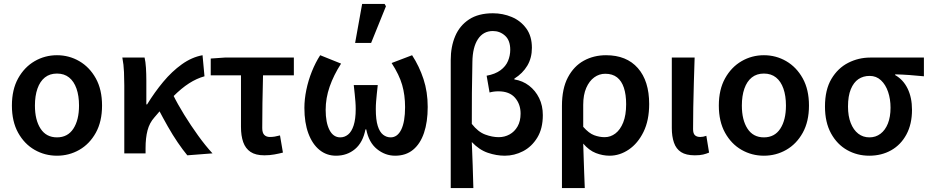

<svg xmlns="http://www.w3.org/2000/svg" viewBox="-20 -786 4767 984"><path d="M272 12Q210 12 157.5 -18Q105 -48 73 -105.5Q41 -163 41 -245Q41 -327 73 -384.5Q105 -442 157.5 -472.5Q210 -503 272 -503Q334 -503 386.5 -472.5Q439 -442 471 -384.5Q503 -327 503 -245Q503 -163 471 -105.5Q439 -48 386.5 -18Q334 12 272 12ZM272 -82Q327 -82 356 -126.5Q385 -171 385 -245Q385 -295 372 -332Q359 -369 334 -389Q309 -409 272 -409Q235 -409 210 -389Q185 -369 172 -332Q159 -295 159 -245Q159 -171 188 -126.5Q217 -82 272 -82Z M617 0V-348Q617 -378 615.5 -416.5Q614 -455 607 -491H721Q726 -470 728 -438.5Q730 -407 730 -373V-251H734Q772 -313 816.5 -366.5Q861 -420 912 -456.5Q963 -493 1018 -503L1028 -395Q988 -384 949 -359Q910 -334 867 -291Q824 -248 771 -184Q746 -156 736 -117.5Q726 -79 726 -27V0ZM940 10Q916 -19 890.5 -56.5Q865 -94 840 -138Q815 -182 791 -228L866 -302Q890 -253 924 -198Q958 -143 995.5 -91Q1033 -39 1069 0Z M1335 10Q1290 10 1264 -7.5Q1238 -25 1226.5 -57.5Q1215 -90 1215 -136V-400H1060V-486L1132 -491H1486V-400H1328Q1326 -327 1325 -257.5Q1324 -188 1324 -130Q1324 -105 1334.5 -94.5Q1345 -84 1363 -84Q1376 -84 1388 -86Q1400 -88 1415 -92L1430 -4Q1411 1 1386.5 5.5Q1362 10 1335 10Z M1702 12Q1654 12 1617.5 -17.5Q1581 -47 1560.5 -102Q1540 -157 1540 -233Q1540 -277 1550 -325.5Q1560 -374 1578.5 -420Q1597 -466 1621 -503L1728 -460Q1690 -401 1669.5 -342Q1649 -283 1649 -223Q1649 -158 1668.5 -120Q1688 -82 1724 -82Q1746 -82 1764 -96.5Q1782 -111 1792.5 -143.5Q1803 -176 1803 -227Q1803 -247 1801.5 -265Q1800 -283 1798 -303.5Q1796 -324 1793 -350H1916Q1913 -324 1911 -303.5Q1909 -283 1907.5 -265Q1906 -247 1906 -227Q1906 -172 1916 -140.5Q1926 -109 1943.5 -95.5Q1961 -82 1982 -82Q2017 -82 2036.5 -122Q2056 -162 2056 -237Q2056 -299 2041 -351Q2026 -403 1987 -463L2092 -503Q2129 -446 2150.5 -380.5Q2172 -315 2172 -238Q2172 -161 2153 -105Q2134 -49 2097 -18.5Q2060 12 2005 12Q1954 12 1912 -22Q1870 -56 1857 -123H1853Q1840 -56 1799.5 -22Q1759 12 1702 12ZM1800 -566 1836 -766H1951L1958 -754L1882 -566Z M2290 178V-478Q2290 -547 2313 -601Q2336 -655 2384 -686.5Q2432 -718 2506 -718Q2557 -718 2602.5 -699Q2648 -680 2677 -640.5Q2706 -601 2706 -541Q2706 -489 2682.5 -449.5Q2659 -410 2616 -383V-379Q2659 -372 2691.5 -347Q2724 -322 2743 -283.5Q2762 -245 2762 -196Q2762 -127 2733.5 -80.5Q2705 -34 2660.5 -11Q2616 12 2567 12Q2524 12 2480 -3Q2436 -18 2398 -58Q2401 2 2402.5 60Q2404 118 2406 178ZM2536 -83Q2566 -83 2591.5 -97Q2617 -111 2632.5 -138Q2648 -165 2648 -204Q2648 -252 2619.5 -285Q2591 -318 2534 -318Q2510 -318 2489 -312L2474 -398Q2518 -406 2545 -426Q2572 -446 2583.5 -473.5Q2595 -501 2595 -531Q2595 -579 2568.5 -603Q2542 -627 2506 -627Q2457 -627 2429.5 -585.5Q2402 -544 2401 -468Q2399 -388 2398.5 -309.5Q2398 -231 2398 -151Q2430 -110 2466.5 -96.5Q2503 -83 2536 -83Z M2860 178V-243Q2860 -332 2890.5 -389.5Q2921 -447 2972 -475Q3023 -503 3086 -503Q3191 -503 3249 -437Q3307 -371 3307 -253Q3307 -169 3278 -110Q3249 -51 3202.5 -19.5Q3156 12 3104 12Q3069 12 3034 -1.5Q2999 -15 2969 -50Q2970 -9 2971.5 28Q2973 65 2974 101.5Q2975 138 2977 178ZM3079 -83Q3109 -83 3134 -102Q3159 -121 3174 -158.5Q3189 -196 3189 -252Q3189 -301 3177.5 -336Q3166 -371 3142.5 -389.5Q3119 -408 3082 -408Q3051 -408 3025.5 -389.5Q3000 -371 2984.5 -335.5Q2969 -300 2969 -249V-136Q2998 -103 3025 -93Q3052 -83 3079 -83Z M3541 10Q3496 10 3470.5 -6.5Q3445 -23 3434 -55Q3423 -87 3423 -130V-491H3540Q3538 -429 3536 -363Q3534 -297 3533 -235.5Q3532 -174 3532 -124Q3532 -102 3541.5 -93Q3551 -84 3569 -84Q3576 -84 3584 -85.5Q3592 -87 3600 -90L3614 -4Q3600 2 3583.5 6Q3567 10 3541 10Z M3895 12Q3833 12 3780.5 -18Q3728 -48 3696 -105.5Q3664 -163 3664 -245Q3664 -327 3696 -384.5Q3728 -442 3780.5 -472.5Q3833 -503 3895 -503Q3957 -503 4009.5 -472.5Q4062 -442 4094 -384.5Q4126 -327 4126 -245Q4126 -163 4094 -105.5Q4062 -48 4009.5 -18Q3957 12 3895 12ZM3895 -82Q3950 -82 3979 -126.5Q4008 -171 4008 -245Q4008 -295 3995 -332Q3982 -369 3957 -389Q3932 -409 3895 -409Q3858 -409 3833 -389Q3808 -369 3795 -332Q3782 -295 3782 -245Q3782 -171 3811 -126.5Q3840 -82 3895 -82Z M4435 12Q4373 12 4321.5 -17Q4270 -46 4239 -102.5Q4208 -159 4208 -240Q4208 -326 4241 -381.5Q4274 -437 4327 -464Q4380 -491 4440 -491H4715V-395Q4674 -399 4640.5 -401.5Q4607 -404 4568 -405V-401Q4609 -378 4631.5 -332Q4654 -286 4654 -223Q4654 -150 4625.5 -97Q4597 -44 4547.5 -16Q4498 12 4435 12ZM4436 -82Q4468 -82 4492.5 -100.5Q4517 -119 4530.5 -153Q4544 -187 4544 -234Q4544 -278 4531.5 -315Q4519 -352 4495 -374.5Q4471 -397 4437 -397Q4404 -397 4379.5 -380.5Q4355 -364 4340.5 -329Q4326 -294 4326 -240Q4326 -191 4340 -155.5Q4354 -120 4378.5 -101Q4403 -82 4436 -82Z"/></svg>

Font: Source Sans 3 SemiBold
Style: Regular
Weight: 600
Designer: Paul D. Hunt
Foundry: Adobe
Version: Version 3.046;hotconv 1.0.118;makeotfexe 2.5.65603